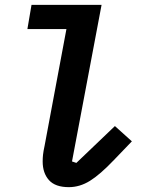

<svg xmlns="http://www.w3.org/2000/svg" viewBox="-20 -760 640 792"><path d="M264 12Q208 12 182 -17Q156 -46 156 -94Q156 -108 157.5 -122Q159 -136 164 -159L254 -640H93L110 -740H399L277 -94L295 -88L454 -240L524 -177L450 -100Q393 -40 351 -14Q309 12 264 12Z"/></svg>

Font: IBM Plex Mono SemiBold
Style: Italic
Weight: 600
Italic angle: -9°
Monospace: yes
Designer: Mike Abbink, Paul van der Laan, Pieter van Rosmalen
Foundry: Bold Monday
Version: Version 2.3